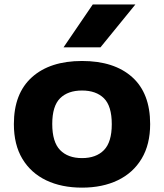

<svg xmlns="http://www.w3.org/2000/svg" viewBox="-20 -828 734 858"><path d="M346.5 10.5Q255 10.5 186.5 -22.2Q118 -55 80 -118.2Q42 -181.5 42 -273.5Q42 -410.5 122.8 -483Q203.5 -555.5 346.5 -555.5Q490 -555.5 570.5 -483.5Q651 -411.5 651 -273.5Q651 -182.5 613 -119Q575 -55.5 506.5 -22.5Q438 10.5 346.5 10.5ZM346.5 -121.5Q409.5 -121.5 444.5 -157.2Q479.5 -193 479.5 -273Q479.5 -354 444.5 -388.8Q409.5 -423.5 346.5 -423.5Q283.5 -423.5 248.5 -388.8Q213.5 -354 213.5 -274Q213.5 -193.5 248.5 -157.5Q283.5 -121.5 346.5 -121.5ZM264 -616.5 394.5 -808H585L429 -616.5Z"/></svg>

Font: Encode Sans Exp
Style: Bold
Weight: 700
Width: 7
Designer: Multiple Designers
Foundry: Impallari Type
Version: Version 3.002; ttfautohint (v1.8.3) -l 8 -r 50 -G 200 -x 14 